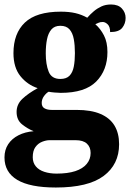

<svg xmlns="http://www.w3.org/2000/svg" viewBox="-27 -602 580 856"><path d="M222 234Q107 234 50 200Q-7 166 -7 100Q-7 66 9.5 41Q26 16 55.5 1Q85 -14 123 -17Q96 -28 71.5 -47.5Q47 -67 47 -103Q47 -137 73 -161.5Q99 -186 141 -209Q95 -224 64 -262.5Q33 -301 33 -365Q33 -453 84 -501.5Q135 -550 244 -550Q281 -550 309 -543.5Q337 -537 362 -523Q376 -539 391.5 -552Q407 -565 425.5 -573.5Q444 -582 468 -582Q500 -582 516.5 -564Q533 -546 533 -522Q533 -497 518 -478Q503 -459 464 -459Q464 -483 453 -493.5Q442 -504 431 -504Q420 -504 412.5 -500.5Q405 -497 398 -494Q421 -474 436.5 -444Q452 -414 452 -370Q452 -289 402 -238.5Q352 -188 244 -188Q234 -188 216.5 -189.5Q199 -191 190 -193Q180 -188 169.5 -174Q159 -160 159 -143Q159 -126 171.5 -119Q184 -112 203 -112H314Q379 -112 421 -94Q463 -76 483.5 -42Q504 -8 504 41Q504 131 435 182.5Q366 234 222 234ZM225 172Q275 172 308.5 161Q342 150 359.5 129Q377 108 377 80Q377 54 360.5 38.5Q344 23 310 23H194Q179 23 161 30Q143 37 131 53.5Q119 70 119 99Q119 123 132.5 139.5Q146 156 170.5 164Q195 172 225 172ZM242 -250Q269 -250 283 -264.5Q297 -279 302 -305Q307 -331 307 -365Q307 -400 302 -427.5Q297 -455 283 -471Q269 -487 242 -487Q216 -487 202 -470.5Q188 -454 182.5 -426.5Q177 -399 177 -364Q177 -315 190 -282.5Q203 -250 242 -250Z"/></svg>

Font: Noto Serif Khmer SemiCondensed ExtraBold
Style: Regular
Weight: 800
Width: 4
Designer: Danh Hong and the Monotype Design Team
Foundry: Monotype Imaging Inc.
Version: Version 2.004